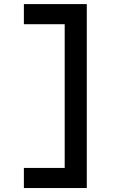

<svg xmlns="http://www.w3.org/2000/svg" viewBox="-20 -818 626 942"><path d="M97.2 104.5V5.9H297.4V-699.2H97.2V-797.9H405.8V104.5Z"/></svg>

Font: Caskaydia Cove Medium
Style: Regular
Weight: 500
Monospace: yes
Designer: Aaron Bell
Foundry: Saja Typeworks
Version: Version 4.300; ttfautohint (v1.8.3)